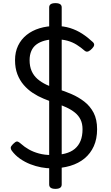

<svg xmlns="http://www.w3.org/2000/svg" viewBox="-20 -1056 708 1226"><path d="M309 19Q278 19 243 12.5Q208 6 173.5 -7.5Q139 -21 108 -42.5Q77 -64 55 -94Q48 -104 48.5 -113Q49 -122 63 -136Q78 -151 87 -152.5Q96 -154 115 -137Q136 -118 164 -102Q192 -86 228.5 -76Q265 -66 309 -66Q359 -66 396 -75.5Q433 -85 457.5 -105.5Q482 -126 494.5 -157Q507 -188 507 -231Q507 -266 494.5 -292Q482 -318 458.5 -337Q435 -356 402.5 -371Q370 -386 330 -399Q295 -411 258.5 -426Q222 -441 189.5 -462.5Q157 -484 131.5 -513.5Q106 -543 91 -582Q76 -621 76 -672Q76 -724 95.5 -764.5Q115 -805 150 -833Q185 -861 232.5 -875.5Q280 -890 336 -890Q386 -890 427.5 -877Q469 -864 504.5 -841Q540 -818 572 -788Q583 -778 581 -767.5Q579 -757 568 -746Q556 -733 544.5 -728Q533 -723 522 -731Q497 -753 470 -770Q443 -787 410.5 -796Q378 -805 336 -805Q296 -805 265 -796.5Q234 -788 212.5 -772Q191 -756 180 -730.5Q169 -705 169 -672Q169 -632 182 -602.5Q195 -573 219 -552Q243 -531 276.5 -515Q310 -499 351 -487Q393 -474 437 -455Q481 -436 518 -407.5Q555 -379 577.5 -336.5Q600 -294 600 -231Q600 -169 579 -122.5Q558 -76 520 -44.5Q482 -13 428.5 3Q375 19 309 19ZM334 150Q294 150 294 122V-1009Q294 -1036 334 -1036Q374 -1036 374 -1009V122Q374 150 334 150Z"/></svg>

Font: Playwrite GB J
Style: Regular
Weight: 400
Designer: Veronika Burian, José Scaglione
Foundry: TypeTogether
Version: Version 1.002